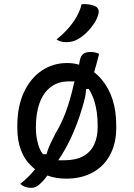

<svg xmlns="http://www.w3.org/2000/svg" viewBox="-20 -845 640 920"><path d="M455 -587Q449 -564 443 -541Q437 -519 431 -499Q451 -484 468 -463Q501 -424 519 -369Q537 -314 537 -243V-233Q537 -158 507.5 -103Q478 -48 424 -18.5Q370 11 298 11Q248 11 207 -4Q205 -2 204 0Q196 11 187 21Q178 31 165 42Q158 48 149 51.5Q140 55 129 55Q120 55 112.5 53.5Q105 52 98.5 49.5Q92 47 86.5 43.5Q81 40 77 36Q95 22 111.5 6Q128 -10 142 -27Q145 -31 148 -34Q138 -42 129 -51Q97 -81 80 -126.5Q63 -172 63 -232V-242Q63 -334 94 -401.5Q125 -469 179 -506Q233 -543 302 -543Q332 -543 359 -535Q361 -544 362 -554Q367 -578 379.5 -587Q392 -596 414 -596Q420 -596 425 -595.5Q430 -595 434.5 -594Q439 -593 444 -591.5Q449 -590 455 -587ZM311 -455Q258 -455 222.5 -427.5Q187 -400 169.5 -351Q152 -302 152 -237V-231Q152 -191 163 -153Q170 -127 186 -106H203Q205 -114 208 -123Q213 -138 222.5 -158.5Q232 -179 246 -206Q274 -251 296 -310.5Q318 -370 335 -448Q337 -451 338 -455Q326 -455 311 -455ZM405 -419H393Q392 -401 388 -381Q382 -354 373 -325Q350 -247 316 -176Q290 -122 259 -77Q272 -77 287 -77Q342 -77 377.5 -96Q413 -115 430.5 -151Q448 -187 448 -237V-243Q448 -309 432 -361Q422 -393 405 -419ZM371 -825Q392 -826 408 -823.5Q424 -821 437 -815Q448 -809 451.5 -798.5Q455 -788 451 -777Q445 -753 430 -731Q415 -709 396.5 -690.5Q378 -672 356 -659Q342 -650 327 -646.5Q312 -643 296 -643Q284 -643 272.5 -646Q261 -649 251 -656Q283 -682 306.5 -708.5Q330 -735 346.5 -763.5Q363 -792 371 -825Z"/></svg>

Font: Code D Ace
Style: Regular
Weight: 400
Version: Version 1.085; ttfautohint (v1.8.4.7-5d5b);Nerd Fonts 3.0.2